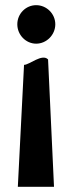

<svg xmlns="http://www.w3.org/2000/svg" viewBox="-20 -593 271 743"><path d="M194 -499C194 -540 160 -573 120 -573C80 -573 47 -540 47 -499C47 -458 80 -424 120 -424C160 -424 194 -458 194 -499ZM49 130H189L166 -363C143 -387 94 -342 73 -342Z"/></svg>

Font: Bluebird
Style: Ext
Weight: 400
Designer: Jasper
Foundry: Cannot Into Space Fonts
Version: Version 0.98